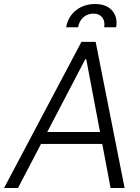

<svg xmlns="http://www.w3.org/2000/svg" viewBox="-53 -936 698 956"><path d="M36.6 0H-32.7L352.5 -727.5H423.3L567.4 0H497.6L376.5 -641.1H371.6ZM133.3 -278.8H493.7L483.9 -219.2H123ZM276.4 -800.3Q282.2 -835 302 -861.1Q321.8 -887.2 352.3 -901.6Q382.8 -916 419.9 -916Q475.6 -916 504.6 -884.3Q533.7 -852.5 525.4 -800.3H465.8Q470.7 -830.6 456.1 -849.4Q441.4 -868.2 412.1 -868.2Q382.3 -868.2 361.6 -849.4Q340.8 -830.6 335.9 -800.3Z"/></svg>

Font: Inter Tight Light
Style: Italic
Weight: 300
Italic angle: -9.39999°
Designer: Rasmus Andersson
Foundry: rsms
Version: Version 3.004